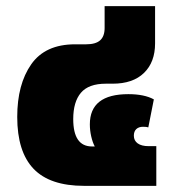

<svg xmlns="http://www.w3.org/2000/svg" viewBox="-20 -604 574 624"><path d="M488 -129V0H253Q142 0 89 -55.5Q36 -111 36 -224Q36 -330 81.5 -395Q127 -460 224 -460H260Q291 -460 305.5 -473Q320 -486 320 -513V-584H484V-463Q484 -402 448 -367Q412 -332 346 -332H324Q268 -332 243 -302.5Q218 -273 218 -217Q218 -128 279 -128H288Q281 -141 276.5 -160.5Q272 -180 272 -200Q272 -298 397 -298Q449 -298 480 -281L462 -190Q457 -192 445 -192Q431 -192 423 -184.5Q415 -177 415 -163Q415 -147 427.5 -138Q440 -129 463 -129Z"/></svg>

Font: Noto Sans Thai Black
Style: Regular
Weight: 900
Designer: Monotype Design Team
Foundry: Monotype Imaging Inc.
Version: Version 1.000